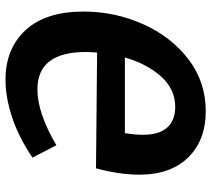

<svg xmlns="http://www.w3.org/2000/svg" viewBox="-55 -701 768 698"><g transform="rotate(-90 329.0 -352.0)"><path d="M636 -432Q636 -319 590.5 -216.5Q545 -114 462.5 -51Q380 12 274 12Q168 12 105.5 -52Q43 -116 43 -229Q43 -301 66 -387L487 -383Q489 -411 489 -424Q489 -600 353 -600Q267 -600 150 -531L105 -618Q179 -668 251.5 -692Q324 -716 388 -716Q501 -716 568.5 -643Q636 -570 636 -432ZM469 -282H194Q188 -245 188 -217Q188 -157 214.5 -128Q241 -99 289 -99Q354 -99 400 -150.5Q446 -202 469 -282Z"/></g></svg>

Font: Bitter Pro
Style: Bold Italic
Weight: 700
Italic angle: -9°
Designer: Sol Matas, and Bitter project Authors
Foundry: Sol Matas
Version: Version 1.010